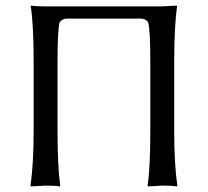

<svg xmlns="http://www.w3.org/2000/svg" viewBox="-20 -668 748 691"><path d="M564 -645Q564 -645 616.2 -647.9L617.2 -645Q607.4 -578.1 606.9 -444.8V-200.2Q606.9 -78.1 618.2 0L616.2 2.9Q598.1 0 564 0Q564 0 512.2 2.9L511.2 0Q521 -65.9 521 -200.2V-444.8Q521 -561 513.2 -587.9Q503.4 -601.1 486.8 -601.1H221.2Q205.1 -601.1 194.8 -587.9Q187 -561 187 -444.8V-200.2Q187 -66.4 196.8 0L195.8 2.9Q178.7 0 144 0Q144 0 91.8 2.9L89.8 0Q101.1 -78.1 101.1 -200.2V-444.8Q101.1 -577.6 90.8 -645L91.8 -647.9Q109.9 -645 144 -645Z"/></svg>

Font: Biolilbert
Style: Regular
Weight: 400
Designer: Philipp H. Poll
Foundry: Philipp H. Poll
Version: Version 1.1.0